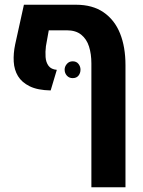

<svg xmlns="http://www.w3.org/2000/svg" viewBox="-20 -591 604 811"><path d="M301 -571Q371 -571 417.5 -539Q464 -507 487 -450Q510 -393 510 -316V200H366V-323Q366 -363 356 -394.5Q346 -426 323 -444.5Q300 -463 262 -463H186L174 -396Q171 -372 172.5 -350Q174 -328 185 -313Q196 -298 220 -296L194 -209Q139 -210 105.5 -226.5Q72 -243 56 -269.5Q40 -296 38 -330.5Q36 -365 44 -403L81 -571ZM287 -332Q303 -332 311.5 -321Q320 -310 320 -297Q320 -282 311.5 -271.5Q303 -261 287 -261Q272 -261 262.5 -271.5Q253 -282 253 -297Q253 -310 262.5 -321Q272 -332 287 -332Z"/></svg>

Font: Assistant ExtraLight
Style: Bold
Weight: 700
Version: Version 3.000